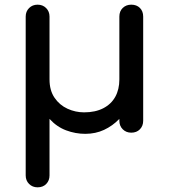

<svg xmlns="http://www.w3.org/2000/svg" viewBox="-20 -568 723 822"><path d="M141 234Q119 234 104.5 219.5Q90 205 90 183V-497Q90 -519 104.5 -533.5Q119 -548 141 -548Q163 -548 177.5 -533.5Q192 -519 192 -497V-228Q192 -181 213.5 -149.5Q235 -118 269 -102.5Q303 -87 340 -87Q388 -87 422 -104.5Q456 -122 473.5 -153.5Q491 -185 491 -228V-497Q491 -520 505.5 -534Q520 -548 542 -548Q565 -548 579 -534Q593 -520 593 -497V-51Q593 -29 579 -14.5Q565 0 542 0Q520 0 505.5 -14.5Q491 -29 491 -51V-59Q462 -29 425.5 -12Q389 5 345 5Q303 5 263 -10Q223 -25 192 -59V183Q192 205 178 219.5Q164 234 141 234Z"/></svg>

Font: Comfortaa
Style: Bold
Weight: 700
Designer: Johan Aakerlund
Foundry: Johan Aakerlund
Version: Version 3.104; ttfautohint (v1.8.1.43-b0c9)